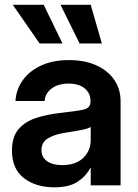

<svg xmlns="http://www.w3.org/2000/svg" viewBox="-20 -779 581 807"><path d="M208 8.3Q130.9 8.3 80.6 -30.3Q30.3 -68.8 30.3 -146Q30.3 -204.6 58.6 -236.8Q86.9 -269 133.1 -283.7Q179.2 -298.3 232.4 -304.2Q303.7 -312 332 -318.6Q360.4 -325.2 360.4 -351.6V-355Q360.4 -387.2 335.9 -407.5Q311.5 -427.7 268.6 -427.7Q224.6 -427.7 197.3 -407.2Q169.9 -386.7 167.5 -354.5H44.9Q47.9 -402.3 75.2 -441.2Q102.5 -480 151.9 -503.2Q201.2 -526.4 270 -526.4Q336.9 -526.4 385.5 -504.2Q434.1 -481.9 460.4 -443.1Q486.8 -404.3 486.8 -354.5V0H361.3V-72.8H359.4Q340.8 -37.6 305.4 -14.6Q270 8.3 208 8.3ZM240.7 -85Q298.8 -85 330.1 -115.5Q361.3 -146 361.3 -190.4V-245.1Q349.6 -237.8 318.4 -231.9Q287.1 -226.1 249.5 -220.2Q210.9 -214.4 182.6 -198.2Q154.3 -182.1 154.3 -147.9Q154.3 -118.2 177.7 -101.6Q201.2 -85 240.7 -85ZM146.5 -596.2 33.7 -758.8H163.6L242.7 -596.2ZM314.5 -596.2 234.4 -758.8H361.3L408.2 -596.2Z"/></svg>

Font: Inter Display Semi Bold
Style: Regular
Weight: 600
Designer: Rasmus Andersson
Foundry: rsms
Version: Version 4.000;git-37864ae